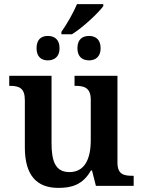

<svg xmlns="http://www.w3.org/2000/svg" viewBox="-20 -905 695 935"><path d="M279 -750V-738H330C384 -771 460 -843 483 -875V-885H355C339 -846 305 -786 279 -750ZM213 -611C243 -611 270 -627 270 -670C270 -715 243 -730 213 -730C183 -730 158 -715 158 -670C158 -627 183 -611 213 -611ZM414 -611C443 -611 470 -627 470 -670C470 -715 443 -730 414 -730C383 -730 357 -715 357 -670C357 -627 383 -611 414 -611ZM264 10C327 10 383 -4 423 -75H428L447 0H631V-49H625C584 -49 552 -55 552 -113V-536H343V-487H346C387 -487 422 -480 422 -420V-223C422 -128 391 -67 318 -67C250 -67 231 -120 231 -207V-536H25V-487H27C74 -487 101 -476 101 -417V-187C101 -51 159 10 264 10Z"/></svg>

Font: Noto Serif SemiBold
Style: Regular
Weight: 600
Designer: Monotype Design Team
Foundry: Monotype Imaging Inc.
Version: Version 2.013